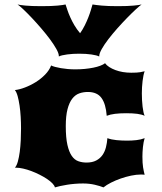

<svg xmlns="http://www.w3.org/2000/svg" viewBox="-20 -813 706 838"><path d="M44.9 -81.1Q52.7 -89.4 57.9 -107.9Q63 -126.5 66.2 -150.4Q69.3 -174.3 70.6 -201.2Q71.8 -228 71.8 -252.9Q71.8 -277.3 70.3 -303.2Q68.8 -329.1 65.4 -352.1Q62 -375 57.1 -393.1Q52.2 -411.1 44.9 -419.9Q64.5 -421.9 88.9 -431.2Q113.3 -440.4 136 -454.6Q158.7 -468.8 177 -487.5Q195.3 -506.3 203.1 -527.3Q209.5 -523.9 220.5 -521Q231.4 -518.1 245.4 -515.6Q259.3 -513.2 275.6 -511.7Q292 -510.3 309.1 -510.3Q330.1 -510.3 350.1 -512.2Q370.1 -514.2 387.2 -517.6Q404.3 -521 417.7 -526.1Q431.2 -531.2 438.5 -537.1Q445.3 -527.8 457 -520.3Q468.8 -512.7 483.9 -507.1Q499 -501.5 516.6 -498.5Q534.2 -495.6 552.7 -495.6Q578.6 -495.6 591.3 -497.8Q604 -500 611.3 -502Q605.5 -486.3 602.3 -459.5Q599.1 -432.6 599.1 -405.3Q599.1 -390.6 599.9 -375.7Q600.6 -360.8 602.3 -347.7Q604 -334.5 606.2 -324Q608.4 -313.5 611.3 -307.6Q599.1 -313.5 579.1 -316.2Q559.1 -318.8 531.2 -318.8Q503.4 -318.8 481.9 -316.2Q460.4 -313.5 445.8 -307.6Q441.9 -359.4 422.9 -385.5Q403.8 -411.6 363.3 -411.6Q343.3 -411.6 325.7 -405.3Q308.1 -398.9 295.2 -382.1Q282.2 -365.2 274.7 -336.4Q267.1 -307.6 267.1 -262.7Q267.1 -211.9 274.2 -180.9Q281.2 -149.9 293.2 -132.6Q305.2 -115.2 321.8 -109.4Q338.4 -103.5 357.4 -103.5Q382.8 -103.5 399.9 -112.5Q417 -121.6 427.2 -136.2Q437.5 -150.9 442.4 -170.2Q447.3 -189.5 448.7 -210Q465.8 -203.6 488.5 -201.4Q511.2 -199.2 534.7 -199.2Q555.7 -199.2 575.4 -201.4Q595.2 -203.6 611.3 -210Q608.9 -202.6 606.9 -192.1Q605 -181.6 603.8 -170.7Q602.5 -159.7 602.1 -148.9Q601.6 -138.2 601.6 -129.9Q601.6 -114.7 602.3 -103.3Q603 -91.8 604.5 -82.5Q606 -73.2 607.7 -65.4Q609.4 -57.6 611.3 -50.3Q607.4 -50.8 603.5 -51Q599.6 -51.3 595.7 -51.3Q575.2 -51.3 552 -46.4Q528.8 -41.5 506.6 -33.7Q484.4 -25.9 464.6 -15.9Q444.8 -5.9 431.6 4.9Q417.5 -1 393.8 -6.6Q370.1 -12.2 342.3 -12.2Q324.7 -12.2 306.6 -10.7Q288.6 -9.3 272.5 -6.6Q256.3 -3.9 242.7 -1Q229 2 219.7 4.9Q217.8 -3.4 208.3 -13.2Q198.7 -22.9 184.3 -32.5Q169.9 -42 152.3 -50.8Q134.8 -59.6 116.7 -66.4Q98.6 -73.2 81.3 -77.1Q64 -81.1 50.3 -81.1ZM236.8 -566.4V-568.4Q236.8 -580.1 225.8 -599.6Q214.8 -619.1 197.8 -642.1Q180.7 -665 159.7 -689.5Q138.7 -713.9 118.7 -735.1Q98.6 -756.3 82 -772Q65.4 -787.6 56.6 -793.5Q65.9 -791 91.3 -788.6Q116.7 -786.1 160.6 -786.1Q206.5 -786.1 231.4 -788.6Q256.3 -791 266.1 -793.5Q269.5 -783.2 274.4 -768.6Q279.3 -753.9 286.9 -737.1Q294.4 -720.2 304.9 -702.4Q315.4 -684.6 329.6 -668Q341.3 -684.6 350.1 -702.4Q358.9 -720.2 365.5 -737.1Q372.1 -753.9 376.5 -768.6Q380.9 -783.2 383.8 -793.5Q398.4 -791 424.3 -788.6Q450.2 -786.1 494.1 -786.1Q538.1 -786.1 563.5 -788.6Q588.9 -791 598.1 -793.5Q589.4 -787.6 572.3 -771.7Q555.2 -755.9 534.7 -734.9Q514.2 -713.9 492.4 -689.5Q470.7 -665 453.1 -642.1Q435.5 -619.1 424.3 -599.4Q413.1 -579.6 413.1 -567.9V-566.4Q402.8 -571.8 379.2 -575.2Q355.5 -578.6 325.7 -578.6Q313 -578.6 299.3 -577.9Q285.6 -577.1 273.2 -575.4Q260.7 -573.7 251.2 -571.5Q241.7 -569.3 236.8 -566.4Z"/></svg>

Font: Arbutus
Style: Regular
Weight: 400
Designer: Karolina Lach
Foundry: Sorkin Type Co.
Version: Version 1.002